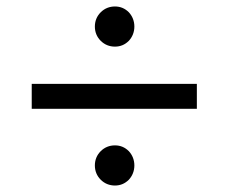

<svg xmlns="http://www.w3.org/2000/svg" viewBox="-20 -664 697 593"><path d="M335 -520C335 -520 335 -520 335 -520C352 -520 366 -526 378 -538C389 -550 395 -565 395 -582C395 -582 395 -582 395 -582C395 -599 389 -614 378 -626C366 -638 352 -644 335 -644C335 -644 335 -644 335 -644C318 -644 303 -638 291 -626C279 -614 273 -599 273 -582C273 -582 273 -582 273 -582C273 -565 279 -550 291 -538C303 -526 318 -520 335 -520ZM78 -405C78 -405 78 -328 78 -328C78 -328 588 -328 588 -328C588 -328 588 -405 588 -405C588 -405 78 -405 78 -405ZM335 -91C335 -91 335 -91 335 -91C352 -91 366 -97 378 -109C389 -121 395 -136 395 -153C395 -153 395 -153 395 -153C395 -170 389 -185 378 -197C366 -209 352 -215 335 -215C335 -215 335 -215 335 -215C318 -215 303 -209 291 -197C279 -185 273 -170 273 -153C273 -153 273 -153 273 -153C273 -136 279 -121 291 -109C303 -97 318 -91 335 -91Z"/></svg>

Font: Girnar Poppins
Style: Regular
Weight: 500
Designer: Ninad Kale (Devanagari), Jonny Pinhorn (Latin)
Foundry: Indian Type Foundry
Version: ""